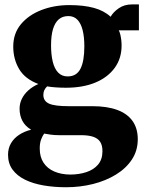

<svg xmlns="http://www.w3.org/2000/svg" viewBox="-20 -570 643 848"><path d="M271.5 257Q219 257 172.5 249Q126 241 90.8 223.8Q55.5 206.5 35.5 179.2Q15.5 152 15.5 113.5Q15.5 85 28.5 62.8Q41.5 40.5 64.8 25.2Q88 10 117.5 3Q91 -13 78.8 -36.5Q66.5 -60 66.5 -90Q66.5 -113 76.5 -133.5Q86.5 -154 105 -170.8Q123.5 -187.5 149.5 -199Q90.5 -221 64.5 -265Q38.5 -309 38.5 -364.5Q38.5 -422 72.2 -462.8Q106 -503.5 162.5 -525.5Q219 -547.5 286.5 -547.5Q349.5 -547.5 394.5 -535.2Q439.5 -523 468.5 -496Q480 -516.5 504.5 -533.5Q529 -550.5 562.5 -550.5H593.5V-436H504.5Q508.5 -429.5 511.2 -418Q514 -406.5 515.5 -394Q517 -381.5 517 -370.5Q517.5 -313 487 -270.8Q456.5 -228.5 401.5 -205.5Q346.5 -182.5 271 -182.5Q249.5 -182.5 227.2 -184Q205 -185.5 188 -188.5Q179.5 -180 175.5 -171.2Q171.5 -162.5 171.5 -150.5Q171.5 -124 196.2 -112.5Q221 -101 283.5 -101H388Q453 -101 497.8 -84.5Q542.5 -68 565.5 -35.5Q588.5 -3 588.5 45Q588.5 95 562.8 134.2Q537 173.5 492.2 201Q447.5 228.5 390.5 242.8Q333.5 257 271.5 257ZM289.5 201Q329 201 361.5 190.2Q394 179.5 413.2 156.8Q432.5 134 432.5 97.5Q432.5 72.5 422.8 57Q413 41.5 392 34.2Q371 27 337 27H240Q221.5 27 204.8 24.8Q188 22.5 175 20Q167.5 30.5 161.5 46.2Q155.5 62 155.5 86Q155.5 123.5 172.5 149Q189.5 174.5 219.8 187.5Q250 200.5 289.5 201ZM279 -232.5Q318 -232.5 335.2 -266Q352.5 -299.5 352.5 -365.5Q352.5 -407 345 -436.8Q337.5 -466.5 322 -482.8Q306.5 -499 282 -499Q256.5 -499 239.8 -484.8Q223 -470.5 214.2 -442Q205.5 -413.5 205.5 -369.5Q205.5 -328.5 213 -297.5Q220.5 -266.5 236.8 -249.5Q253 -232.5 279 -232.5Z"/></svg>

Font: Merriweather 72pt Black
Style: Regular
Weight: 900
Version: Version 2.100